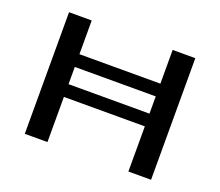

<svg xmlns="http://www.w3.org/2000/svg" viewBox="-110 -806 1104 963"><g transform="rotate(20 442.0 -324.5)"><path d="M779 0V-649H658V-469H226V-649H105V0H226V-241H658V0ZM226 -309V-401H658V-309Z"/></g></svg>

Font: Gamestation Extended
Style: Regular
Weight: 400
Width: 7
Designer: Jonas Hecksher
Foundry: Jonas Hecksher, Playtypeª, e-types AS
Version: Version 1.003